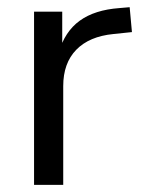

<svg xmlns="http://www.w3.org/2000/svg" viewBox="-20 -519 398 539"><path d="M75.6 0V-486.3H154.7V-371H144.7Q161.8 -430.5 203.9 -460.9Q246 -491.3 315 -496.3L344 -498.8L350.4 -428.9L298.6 -423.5Q230.7 -416.9 194.1 -379.3Q157.5 -341.7 157.5 -277.3V0Z"/></svg>

Font: Nunito Sans 12pt ExtraLight
Style: Regular
Weight: 200
Designer: Vernon Adams
Foundry: Vernon Adams
Version: Version 3.101;gftools[0.9.27]